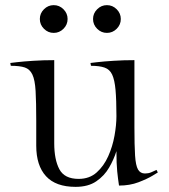

<svg xmlns="http://www.w3.org/2000/svg" viewBox="-20 -717 659 747"><path d="M433 -265Q433 -328 429.5 -367Q426 -406 416.5 -426.5Q407 -447 387 -454Q367 -461 334 -461L332 -472Q332 -472 357.5 -475Q383 -478 422 -480.5Q461 -483 503 -483V-222Q503 -151 505.5 -112Q508 -73 517 -57.5Q526 -42 544 -42Q557 -42 568 -46.5Q579 -51 589 -56L594 -46Q594 -46 573.5 -33.5Q553 -21 519 -8Q485 5 443 5Q439 -21 436 -50.5Q433 -80 433 -129Q423 -97 404.5 -65Q386 -33 354.5 -11.5Q323 10 274 10Q197 10 159 -31.5Q121 -73 121 -150V-247Q121 -320 118.5 -363Q116 -406 106 -427Q96 -448 76.5 -454.5Q57 -461 22 -461L20 -472Q20 -472 45.5 -475Q71 -478 110 -480.5Q149 -483 191 -483V-160Q191 -96 211 -58.5Q231 -21 286 -21Q328 -21 356 -46Q384 -71 401 -109Q418 -147 425.5 -189Q433 -231 433 -265ZM135 -643Q135 -665 151 -681Q167 -697 189 -697Q211 -697 227 -681Q243 -665 243 -643Q243 -621 227 -605Q211 -589 189 -589Q167 -589 151 -605Q135 -621 135 -643ZM342 -643Q342 -665 358 -681Q374 -697 396 -697Q418 -697 434 -681Q450 -665 450 -643Q450 -621 434 -605Q418 -589 396 -589Q374 -589 358 -605Q342 -621 342 -643Z"/></svg>

Font: Gilda Display
Style: Regular
Weight: 400
Designer: Eduardo Rodriguez Tunni
Foundry: Eduardo Rodriguez Tunni
Version: Version 1.002; ttfautohint (v1.8.4.7-5d5b);gftools[0.9.22]